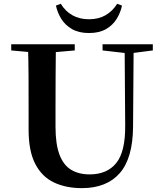

<svg xmlns="http://www.w3.org/2000/svg" viewBox="-20 -974 858 1013"><path d="M275.1 -944.5 300.8 -954Q323.8 -915.4 361.4 -893.9Q399 -872.4 449.5 -872.4Q500.2 -872.4 537.2 -893.9Q574.2 -915.4 598.2 -954L623.6 -944.5Q616.1 -907.7 595.6 -874.4Q575 -841.1 539.3 -820.4Q503.5 -799.7 449.5 -799.7Q396.2 -799.7 360.1 -820.4Q324 -841.1 303.4 -874.4Q282.9 -907.7 275.1 -944.5ZM411.6 18.6Q328.6 18.6 265.1 -11.1Q201.7 -40.8 166.3 -108.6Q130.9 -176.3 130.9 -290V-400.9Q130.9 -485.1 130.6 -570.6Q130.2 -656.1 127.5 -740.5H274.9Q273.9 -656.3 273.4 -571.6Q272.9 -486.9 272.9 -400.9V-305Q272.9 -213.4 293.8 -158.2Q314.7 -102.9 355.1 -78.4Q395.4 -53.9 453 -53.9Q545.1 -53.9 593.5 -114Q641.9 -174.1 640.5 -312.5L637.5 -740.5H685.2L682 -304.3Q680.6 -138.8 611.5 -60.1Q542.4 18.6 411.6 18.6ZM39.2 -707.9V-740.5H374.4V-707.9L218.8 -694.2H191.8ZM521.1 -707.9V-740.5H786.3V-707.9L674.7 -693.5H646.5Z"/></svg>

Font: Early Summer Mincho VF
Style: Regular
Weight: 250
Designer: GuiWonder
Version: Version 1.002